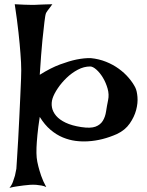

<svg xmlns="http://www.w3.org/2000/svg" viewBox="-20 -743 705 922"><path d="M50.8 -722.7Q103.5 -719.7 126 -719.7H147.5Q156.2 -719.7 168.9 -720.7Q179.7 -721.7 195.3 -721.7Q210.9 -721.7 231.4 -722.7Q223.6 -711.9 217.8 -704.1Q211.9 -696.3 208 -691.4Q204.1 -685.5 201.2 -680.7Q197.3 -671.9 193.4 -637.7Q189.5 -608.4 183.6 -548.8Q177.7 -489.3 170.9 -383.8Q223.6 -417 268.6 -433.6Q313.5 -450.2 346.7 -457Q385.7 -464.8 416 -463.9Q455.1 -460 489.3 -446.3Q523.4 -432.6 550.8 -412.6Q578.1 -392.6 598.1 -369.1Q618.2 -345.7 629.9 -322.3Q637.7 -306.6 640.1 -277.3Q642.6 -248 633.8 -214.8Q625 -181.6 603 -149.9Q581.1 -118.2 542 -99.6Q471.7 -68.4 403.3 -64.5Q374 -62.5 343.3 -66.4Q312.5 -70.3 281.7 -83Q251 -95.7 222.7 -119.6Q194.3 -143.6 170.9 -181.6Q163.1 -131.8 159.7 -95.2Q156.2 -58.6 155.3 -34.2Q154.3 -5.9 156.2 13.7Q158.2 33.2 164.1 55.7Q168.9 75.2 177.7 101.1Q186.5 127 202.1 155.3Q192.4 150.4 179.2 147.9Q166 145.5 153.3 144.5Q138.7 143.6 124 144.5Q110.4 145.5 93.8 147.5Q80.1 149.4 62 151.9Q43.9 154.3 25.4 159.2Q36.1 146.5 42 130.4Q47.9 114.3 51.8 100.6Q55.7 84 58.6 67.4Q59.6 52.7 62 14.2Q64.5 -24.4 67.4 -74.7Q70.3 -125 72.8 -180.2Q75.2 -235.4 77.6 -283.2Q80.1 -331.1 81.1 -364.7Q82 -398.4 82 -405.3Q82 -440.4 78.1 -487.3Q75.2 -528.3 68.8 -586.9Q62.5 -645.5 50.8 -722.7ZM232.4 -270.5Q225.6 -249 229.5 -227.5Q233.4 -206.1 249.5 -187Q265.6 -168 295.4 -153.8Q325.2 -139.6 370.1 -132.8Q415 -126 438.5 -134.8Q461.9 -143.6 473.6 -162.6Q485.4 -181.6 489.3 -207.5Q493.2 -233.4 499 -261.7Q504.9 -289.1 496.6 -317.9Q488.3 -346.7 474.1 -370.1Q460 -393.6 442.9 -408.7Q425.8 -423.8 413.1 -423.8Q382.8 -423.8 353.5 -408.2Q324.2 -392.6 299.8 -369.1Q275.4 -345.7 257.3 -318.8Q239.3 -292 232.4 -270.5Z"/></svg>

Font: Irish Grover
Style: Regular
Weight: 400
Designer: Squid
Foundry: Font Diner, Inc DBA Sideshow
Version: Version 1.001